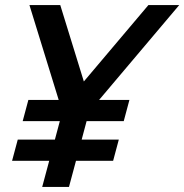

<svg xmlns="http://www.w3.org/2000/svg" viewBox="-20 -740 729 760"><path d="M689.5 -720H567.5L311.9 -417.5L218.5 -720H96.5L212.3 -344.5H92.3L69.8 -260.5H216.8L197.3 -187.5H50.3L27.8 -103.5H174.8L147 0H253L280.8 -103.5H427.8L450.3 -187.5H303.3L322.8 -260.5H469.8L492.3 -344.5H372.3Z"/></svg>

Font: Manrope
Style: SemiBoldItalic
Weight: 600
Italic angle: -15°
Designer: Mikhail Sharanda
Foundry: Mikhail Sharanda
Version: Version 4.502;hotconv 1.0.109;makeotfexe 2.5.65596